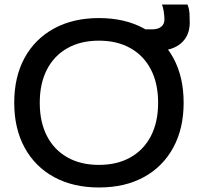

<svg xmlns="http://www.w3.org/2000/svg" viewBox="-20 -820 896 850"><path d="M418 10Q304 10 219.5 -36Q135 -82 89 -166.5Q43 -251 43 -365Q43 -480 89 -564Q135 -648 219.5 -694Q304 -740 418 -740Q533 -740 617 -694Q701 -648 747 -564Q793 -480 793 -365Q793 -251 747 -166.5Q701 -82 617 -36Q533 10 418 10ZM418 -90Q499 -90 558 -123.5Q617 -157 648.5 -218.5Q680 -280 680 -365Q680 -450 648.5 -511.5Q617 -573 558 -606.5Q499 -640 418 -640Q337 -640 278 -606.5Q219 -573 187.5 -511.5Q156 -450 156 -365Q156 -280 187.5 -218.5Q219 -157 278 -123.5Q337 -90 418 -90ZM605 -595V-690H653Q679 -690 693.5 -701.5Q708 -713 708 -734Q708 -748 705 -768Q702 -788 697 -800H810Q818 -780 819 -759Q820 -738 820 -720Q820 -662 781.5 -628.5Q743 -595 672 -595Z"/></svg>

Font: M PLUS 1 Medium
Style: Regular
Weight: 500
Designer: Coji Morishita
Foundry: UNDERFOREST DESIGN
Version: Version 1.001